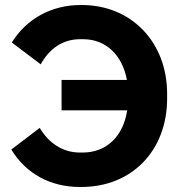

<svg xmlns="http://www.w3.org/2000/svg" viewBox="-20 -732 722 764"><path d="M304 12C504 12 645 -132 645 -340V-359C645 -565 502 -712 306 -712H300C186 -712 86 -658 27 -563L142 -476C177 -539 230 -576 299 -576H311C402 -576 467 -512 485 -414H225V-293H486C471 -191 405 -125 309 -125H298C229 -125 174 -163 138 -223L25 -137C83 -41 181 12 297 12Z"/></svg>

Font: Fixel Text Bold
Style: Bold
Weight: 700
Width: 4
Designer: AlfaBravo + MacPaw
Foundry: Kyrylo Tkachov, Marchela Mozhyna, Serhii Makarenko, Maria Weinstein, Zakhar Kryvoshyya
Version: Version 1.211